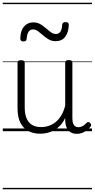

<svg xmlns="http://www.w3.org/2000/svg" viewBox="-20 -950 686 1390"><path d="M270 18Q222 18 185 -1.5Q148 -21 127.5 -61.5Q107 -102 107 -166V-496Q107 -505 113 -509.5Q119 -514 132 -514Q146 -514 152.5 -509.5Q159 -505 159 -496V-171Q159 -127 171.5 -95.5Q184 -64 210 -47Q236 -30 277 -30Q306 -30 333 -39Q360 -48 383 -66.5Q406 -85 424 -115Q442 -145 452 -186V-496Q452 -506 458.5 -510.5Q465 -515 479 -515Q492 -515 498 -510.5Q504 -506 504 -496V-93Q504 -73 508.5 -58.5Q513 -44 523 -36.5Q533 -29 547 -29Q557 -29 567 -32.5Q577 -36 587 -43Q597 -50 607 -61Q613 -67 620 -66.5Q627 -66 633 -59Q638 -54 639.5 -47Q641 -40 636 -34Q625 -19 609 -7Q593 5 575 12Q557 19 537 19Q517 19 502 13Q487 7 476 -5Q465 -17 459 -35Q453 -53 452 -76V-97Q437 -63 415.5 -41Q394 -19 370 -6Q346 7 320.5 12.5Q295 18 270 18ZM149 -650Q127 -650 127 -671Q128 -728 154 -758Q180 -788 220 -788Q250 -788 272 -775Q294 -762 312 -746Q330 -730 347.5 -717Q365 -704 385 -704Q406 -704 417.5 -721Q429 -738 430 -771Q433 -790 454 -790Q468 -790 473 -785Q478 -780 478 -768Q476 -715 452 -683.5Q428 -652 383 -652Q354 -652 332 -665Q310 -678 291.5 -694.5Q273 -711 255.5 -724Q238 -737 218 -737Q199 -737 187 -720Q175 -703 173 -669Q172 -659 167 -654.5Q162 -650 149 -650ZM0 410H646V420H0ZM0 -20H646V0H0ZM0 -505H646V-500H0ZM0 -930H646V-920H0Z"/></svg>

Font: Playwrite DE Grund Guides
Style: Regular
Weight: 400
Designer: Veronika Burian, José Scaglione
Foundry: TypeTogether
Version: Version 1.003